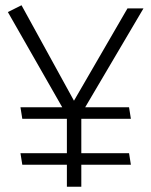

<svg xmlns="http://www.w3.org/2000/svg" viewBox="-20 -712 577 732"><path d="M58 -303 65 -259H479L472 -303ZM58 -128 65 -84H479L472 -128ZM290 0V-278L527 -680H466L262 -328L62 -692L10 -666L235 -272V0Z"/></svg>

Font: Catamaran Thin ExtraLight
Style: Regular
Weight: 250
Version: Version 2.000